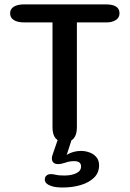

<svg xmlns="http://www.w3.org/2000/svg" viewBox="-20 -639 590 874"><path d="M462 -619Q524 -619 524 -578.5Q524 -558.5 507.2 -547.8Q490.5 -537 465 -537H330V-59.5Q330 7 274.5 7Q219 7 219 -59.5V-537H90Q59.5 -537 42.8 -547.8Q26 -558.5 26 -578.5Q26 -598 42.8 -608.5Q59.5 -619 90 -619ZM266 214.5Q250.5 214.5 237.5 213Q224.5 211.5 214 208Q184 198 184 178.5Q184 166 192 159.8Q200 153.5 211.5 153.5Q220.5 153.5 233.5 156.5Q241.5 158.5 251.8 159.2Q262 160 273 160Q305.5 160 327.2 149.5Q349 139 349 119Q349 106 340.8 100.2Q332.5 94.5 319 94.5Q306 94.5 295.5 96.5Q285 98.5 276 102Q268 104.5 260 106.2Q252 108 244 108Q230 108 223 100.8Q216 93.5 216 82Q216 78 217.2 72.5Q218.5 67 220.5 62L247 -15Q255.5 -37.5 283.5 -37.5Q294.5 -37.5 302 -32Q309.5 -26.5 309.5 -13.5L283.5 66.5Q296.5 57.5 313.5 52.8Q330.5 48 348.5 48Q368.5 48 387.2 54.8Q406 61.5 418.5 76Q431 90.5 431 114Q431 147.5 407.8 170Q384.5 192.5 347 203.5Q309.5 214.5 266 214.5Z"/></svg>

Font: Sono Medium
Style: Regular
Weight: 500
Designer: Tyler Finck
Foundry: Tyler Finck
Version: Version 2.112